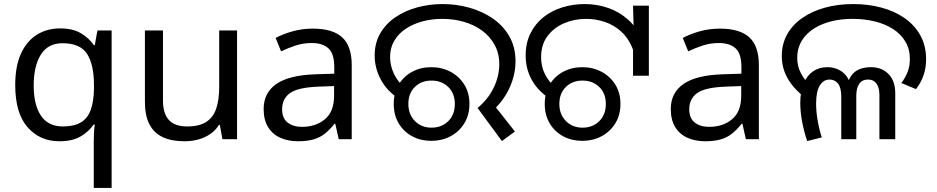

<svg xmlns="http://www.w3.org/2000/svg" viewBox="-20 -686 4616 946"><path d="M442 11Q442 -7 443 -31Q444 -55 447 -72H441Q418 -38 377.5 -14Q337 10 273 10Q176 10 115.5 -59.5Q55 -129 55 -267Q55 -359 83 -421Q111 -483 161 -514.5Q211 -546 276 -546Q339 -546 379 -522Q419 -498 443 -463H447L460 -536H530V240H442ZM290 -63Q345 -63 378.5 -83Q412 -103 427 -144.5Q442 -186 443 -248V-266Q443 -368 409 -420.5Q375 -473 288 -473Q216 -473 181 -416.5Q146 -360 146 -265Q146 -170 181.5 -116.5Q217 -63 290 -63Z M1148 -536V0H1076L1063 -71H1059Q1042 -43 1015 -25Q988 -7 956 1.5Q924 10 889 10Q825 10 781.5 -10.5Q738 -31 716 -74Q694 -117 694 -185V-536H783V-191Q783 -127 812 -95Q841 -63 902 -63Q962 -63 996.5 -85.5Q1031 -108 1045.5 -151.5Q1060 -195 1060 -257V-536Z M1521 -545Q1619 -545 1666 -502Q1713 -459 1713 -365V0H1649L1632 -76H1628Q1605 -47 1580.5 -27.5Q1556 -8 1524.5 1Q1493 10 1448 10Q1400 10 1361.5 -7Q1323 -24 1301 -59.5Q1279 -95 1279 -149Q1279 -229 1342 -272.5Q1405 -316 1536 -320L1627 -323V-355Q1627 -422 1598 -448Q1569 -474 1516 -474Q1474 -474 1436 -461.5Q1398 -449 1365 -433L1338 -499Q1373 -518 1421 -531.5Q1469 -545 1521 -545ZM1547 -259Q1447 -255 1408.5 -227Q1370 -199 1370 -148Q1370 -103 1397.5 -82Q1425 -61 1468 -61Q1536 -61 1581 -98.5Q1626 -136 1626 -214V-262Z M2333 -154Q2386 -198 2413 -255Q2440 -312 2440 -369Q2440 -423 2417 -465Q2394 -507 2355 -535.5Q2316 -564 2265.5 -578.5Q2215 -593 2159 -593Q2107 -593 2061 -580.5Q2015 -568 1979 -544Q1943 -520 1922.5 -485Q1902 -450 1902 -405Q1902 -362 1921.5 -321.5Q1941 -281 1975 -254L1947 -198Q1886 -238 1856 -294.5Q1826 -351 1826 -412Q1826 -475 1854 -522.5Q1882 -570 1929.5 -602Q1977 -634 2037 -650Q2097 -666 2161 -666Q2229 -666 2293 -648Q2357 -630 2408 -595Q2459 -560 2489.5 -507Q2520 -454 2520 -384Q2520 -335 2504 -287Q2488 -239 2458 -197Q2428 -155 2386 -123L2402 -184L2517 -38L2453 9ZM2105 8Q2053 8 2011 -14.5Q1969 -37 1944.5 -78Q1920 -119 1920 -174Q1920 -229 1944.5 -269.5Q1969 -310 2011 -332.5Q2053 -355 2105 -355Q2157 -355 2199.5 -332.5Q2242 -310 2267.5 -269.5Q2293 -229 2293 -174Q2293 -119 2267.5 -78Q2242 -37 2199.5 -14.5Q2157 8 2105 8ZM2106 -57Q2156 -57 2188.5 -89Q2221 -121 2221 -174Q2221 -226 2188.5 -257.5Q2156 -289 2106 -289Q2056 -289 2024 -257.5Q1992 -226 1992 -174Q1992 -122 2024.5 -89.5Q2057 -57 2106 -57Z M2691 -198Q2630 -238 2600 -292.5Q2570 -347 2570 -412Q2570 -475 2594 -522.5Q2618 -570 2658.5 -602Q2699 -634 2751.5 -650Q2804 -666 2861 -666Q2922 -666 2977.5 -646.5Q3033 -627 3076.5 -587.5Q3120 -548 3145 -488.5Q3170 -429 3170 -348H3113Q3113 -410 3093 -456Q3073 -502 3038.5 -532.5Q3004 -563 2960 -578Q2916 -593 2868 -593Q2810 -593 2759.5 -571.5Q2709 -550 2677.5 -508Q2646 -466 2646 -404Q2646 -358 2665.5 -319.5Q2685 -281 2719 -254L2691 -198ZM3099 -475 3103 -513 3099 -658H3177V-313H3099ZM2849 8Q2797 8 2755 -14.5Q2713 -37 2688.5 -78Q2664 -119 2664 -174Q2664 -229 2688.5 -269.5Q2713 -310 2755 -332.5Q2797 -355 2849 -355Q2901 -355 2943.5 -332.5Q2986 -310 3011.5 -269.5Q3037 -229 3037 -174Q3037 -119 3011.5 -78Q2986 -37 2943.5 -14.5Q2901 8 2849 8ZM2850 -57Q2900 -57 2932.5 -89Q2965 -121 2965 -174Q2965 -226 2932.5 -257.5Q2900 -289 2850 -289Q2800 -289 2768 -257.5Q2736 -226 2736 -174Q2736 -122 2768.5 -89.5Q2801 -57 2850 -57Z M3527 -545Q3625 -545 3672 -502Q3719 -459 3719 -365V0H3655L3638 -76H3634Q3611 -47 3586.5 -27.5Q3562 -8 3530.5 1Q3499 10 3454 10Q3406 10 3367.5 -7Q3329 -24 3307 -59.5Q3285 -95 3285 -149Q3285 -229 3348 -272.5Q3411 -316 3542 -320L3633 -323V-355Q3633 -422 3604 -448Q3575 -474 3522 -474Q3480 -474 3442 -461.5Q3404 -449 3371 -433L3344 -499Q3379 -518 3427 -531.5Q3475 -545 3527 -545ZM3553 -259Q3453 -255 3414.5 -227Q3376 -199 3376 -148Q3376 -103 3403.5 -82Q3431 -61 3474 -61Q3542 -61 3587 -98.5Q3632 -136 3632 -214V-262Z M4271 -355Q4325 -355 4358 -321Q4391 -287 4391 -227V0H4313V-220Q4313 -227 4311.5 -239Q4310 -251 4304.5 -263.5Q4299 -276 4287.5 -285Q4276 -294 4256 -294Q4228 -294 4213.5 -273Q4199 -252 4199 -214V0H4125V-210Q4125 -253 4109.5 -273.5Q4094 -294 4067 -294Q4037 -294 4019 -264.5Q4001 -235 4001 -175Q4001 -137 4008.5 -93Q4016 -49 4029 -9L3957 9Q3942 -35 3932.5 -84.5Q3923 -134 3923 -179Q3923 -235 3939.5 -274.5Q3956 -314 3986 -334.5Q4016 -355 4056 -355Q4087 -355 4112.5 -342.5Q4138 -330 4154.5 -305.5Q4171 -281 4174 -243H4152Q4156 -286 4172.5 -310.5Q4189 -335 4214.5 -345Q4240 -355 4271 -355ZM3832 -410Q3832 -469 3858 -516Q3884 -563 3931.5 -596.5Q3979 -630 4043.5 -648Q4108 -666 4184 -666Q4258 -666 4323 -648.5Q4388 -631 4437.5 -596.5Q4487 -562 4515 -511Q4543 -460 4543 -394Q4543 -351 4530 -314Q4517 -277 4493 -247L4421 -277Q4441 -303 4452 -332Q4463 -361 4463 -395Q4463 -444 4441 -481Q4419 -518 4380 -543Q4341 -568 4290 -580.5Q4239 -593 4182 -593Q4100 -593 4038 -569Q3976 -545 3942 -502Q3908 -459 3908 -401Q3908 -361 3925.5 -326.5Q3943 -292 3978 -258L3952 -201Q3894 -244 3863 -296Q3832 -348 3832 -410Z"/></svg>

Font: odia115
Style: Regular
Weight: 400
Designer: Amélie Bonet and Sol Matas
Foundry: Google LLC
Version: Version 2.003